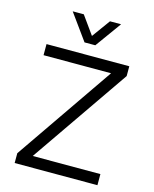

<svg xmlns="http://www.w3.org/2000/svg" viewBox="-139 -1063 925 1154"><g transform="rotate(15 323.5 -485.5)"><path d="M284 -809 167 -971H236L317 -858L399 -971H468L351 -809ZM66 0V-61L486 -671H66V-740H581V-679L160 -69H581V0Z"/></g></svg>

Font: Be Vietnam Pro Light
Style: Regular
Weight: 300
Designer: Lam Bao, Tony Le, Vietanh Nguyen
Foundry: Yellow Type Foundry
Version: Version 1.002; ttfautohint (v1.8.3)